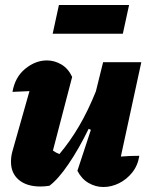

<svg xmlns="http://www.w3.org/2000/svg" viewBox="-20 -741 604 769"><path d="M290 -57 344 -221 335 -225Q296 -145 254.5 -84Q213 -23 178 3Q159 6 142 6Q87 6 55.5 -20.5Q24 -47 24 -93Q24 -115 30 -136L98 -376Q64 -374 30 -373Q40 -432 81 -465.5Q122 -499 168 -499Q198 -499 225.5 -483Q253 -467 269 -433L192 -138Q204 -129 218 -124Q261 -175 297 -236.5Q333 -298 364 -375L393 -492H546L464 -114Q500 -117 538 -117Q532 -78 509.5 -50Q487 -22 456.5 -7Q426 8 394 8Q363 8 335 -8Q307 -24 290 -57ZM191 -606 216 -721H497L472 -606Z"/></svg>

Font: Piazzolla ExtraBold
Style: Italic
Weight: 800
Italic angle: -11.3°
Designer: Juan Pablo del Peral
Foundry: Huerta Tipografica
Version: Version 1.330